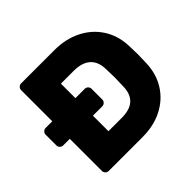

<svg xmlns="http://www.w3.org/2000/svg" viewBox="-165 -893 1085 1085"><g transform="rotate(-45 377.5 -350.0)"><path d="M712 -349Q712 -333 710 -279Q707 -197 667.5 -134Q628 -71 559 -35.5Q490 0 399 0H129Q118 0 110 -8Q102 -16 102 -27V-284H49Q38 -284 30 -292Q22 -300 22 -311V-397Q22 -408 30 -416Q38 -424 49 -424H102V-673Q102 -684 110 -692Q118 -700 129 -700H394Q485 -700 555.5 -664.5Q626 -629 666.5 -565.5Q707 -502 710 -421Q712 -365 712 -349ZM287 -540V-424H362Q373 -424 381 -416Q389 -408 389 -397V-311Q389 -300 381 -292Q373 -284 362 -284H287V-160H394Q520 -160 525 -275Q527 -333 527 -351Q527 -371 525 -425Q522 -482 487.5 -511Q453 -540 389 -540Z"/></g></svg>

Font: Hezaedrus
Style: Bold
Weight: 700
Designer: Hubert & Fischer
Foundry: Hubert & Fischer
Version: Version 1.10;September 3, 2019;FontCreator 11.5.0.2425 64-bi